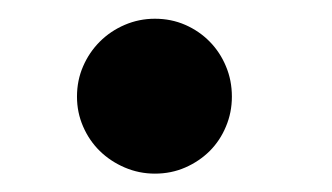

<svg xmlns="http://www.w3.org/2000/svg" viewBox="-20 -175 358 207"><path d="M230 -70.8Q230 -53.7 223.6 -38.6Q217.3 -23.4 206.1 -12.2Q194.8 -1 179.7 5.6Q164.6 12.2 147 12.2Q129.9 12.2 114.5 5.6Q99.1 -1 87.6 -12.2Q76.2 -23.4 69.6 -38.6Q63 -53.7 63 -70.8Q63 -88.4 69.6 -103.5Q76.2 -118.7 87.6 -130.1Q99.1 -141.6 114.5 -148.2Q129.9 -154.8 147 -154.8Q164.6 -154.8 179.7 -148.2Q194.8 -141.6 206.1 -130.1Q217.3 -118.7 223.6 -103.5Q230 -88.4 230 -70.8Z"/></svg>

Font: Charis SIL CyrE
Style: Bold
Weight: 700
Foundry: SIL International
Version: Version 5.000